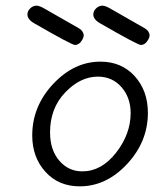

<svg xmlns="http://www.w3.org/2000/svg" viewBox="-20 -655 565 679"><path d="M310 -604Q310 -616 320 -625.5Q330 -635 342 -635Q351 -635 366 -627Q381 -619 485 -559Q486 -559 489.5 -556.5Q493 -554 495 -553Q497 -552 500 -549Q503 -546 504.5 -543.5Q506 -541 507.5 -537.5Q509 -534 509 -530Q509 -521 500 -508.5Q491 -496 478 -496Q467 -496 335 -572Q310 -586 310 -604ZM77 -604Q77 -616 87 -625.5Q97 -635 109 -635Q118 -635 133 -627Q148 -619 252 -559Q253 -559 256.5 -556.5Q260 -554 262 -553Q264 -552 267 -549Q270 -546 271.5 -543.5Q273 -541 274.5 -537.5Q276 -534 276 -530Q276 -521 267 -508.5Q258 -496 245 -496Q234 -496 102 -572Q77 -586 77 -604ZM94 -176Q94 -279 168 -358Q242 -437 335 -437Q410 -437 456.5 -385.5Q503 -334 503 -256Q503 -154 429.5 -75Q356 4 262 4Q187 4 140.5 -47.5Q94 -99 94 -176ZM157 -187Q157 -125 189.5 -87Q222 -49 271 -49Q339 -49 390.5 -115Q442 -181 442 -255Q442 -310 409.5 -347Q377 -384 326 -384Q264 -384 210.5 -328Q157 -272 157 -187Z"/></svg>

Font: CMU Typewriter Text
Style: LightOblique
Weight: 200
Italic angle: -9.46001°
Version: Version 0.7.0